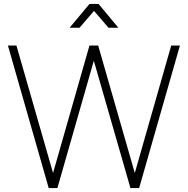

<svg xmlns="http://www.w3.org/2000/svg" viewBox="-20 -950 949 970"><path d="M270 0H226L20 -720H63L248 -76L432 -720H476L661 -76L845 -720H889L683 0H639L454 -643ZM382 -810H332L432 -930H478L578 -810H528L455 -895Z"/></svg>

Font: Manrope Variable Light
Style: Regular
Weight: 200
Designer: Mikhail Sharanda
Foundry: Mikhail Sharanda
Version: Version 4.505